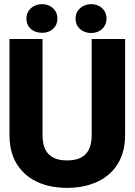

<svg xmlns="http://www.w3.org/2000/svg" viewBox="-20 -900 656 930"><path d="M26 -244C26 -203 33 -167 46 -135C86 -44 175 10 305 10C345 10 382 5 416 -6C516 -37 586 -116 586 -244V-711H424V-246C424 -163 386 -123 305 -123C225 -123 186 -163 186 -246V-711H26ZM108 -810C108 -766 142 -741 184 -741C225 -741 258 -767 258 -810C258 -852 225 -880 184 -880C143 -880 108 -853 108 -810ZM346 -810C346 -767 380 -740 422 -740C463 -740 496 -768 496 -810C496 -852 463 -880 422 -880C381 -880 346 -853 346 -810Z"/></svg>

Font: Asimov Pro
Style: Blk
Weight: 900
Designer: Google
Version: Version 2.000980; 2014